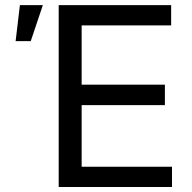

<svg xmlns="http://www.w3.org/2000/svg" viewBox="-20 -748 767 768"><path d="M214.8 0V-727.5H664.6V-646.5H306.6V-409.2H639.6V-327.6H306.6V-81.1H668V0ZM42.5 -583.5 59.6 -727.5H151.4L103 -583.5Z"/></svg>

Font: Inter 18pt
Style: Regular
Weight: 400
Designer: Rasmus Andersson
Foundry: rsms
Version: Version 4.001;git-66647c0bb